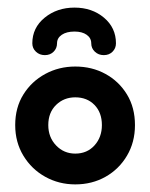

<svg xmlns="http://www.w3.org/2000/svg" viewBox="-20 -475 395 505"><path d="M178 10Q135 10 99 -10Q63 -30 41.5 -65.5Q20 -101 20 -146Q20 -192 41.5 -226.5Q63 -261 99 -280.5Q135 -300 178 -300Q222 -300 257.5 -280.5Q293 -261 314 -226.5Q335 -192 335 -146Q335 -101 314 -65.5Q293 -30 257.5 -10Q222 10 178 10ZM178 -71Q209 -71 228.5 -92.5Q248 -114 248 -146Q248 -179 228.5 -199Q209 -219 178 -219Q148 -219 127.5 -199Q107 -179 107 -146Q107 -114 127.5 -92.5Q148 -71 178 -71ZM65 -361Q65 -402 97.5 -428.5Q130 -455 176 -455Q222 -455 253.5 -428.5Q285 -402 285 -361Q285 -348 276 -339Q267 -330 253 -330Q239 -330 229.5 -339Q220 -348 220 -361Q220 -375 208 -383.5Q196 -392 176 -392Q155 -392 142.5 -383.5Q130 -375 130 -361Q130 -348 121 -339Q112 -330 98 -330Q84 -330 74.5 -339Q65 -348 65 -361Z"/></svg>

Font: Dongle
Style: Bold
Weight: 700
Designer: Yanghee Ryu
Foundry: Yanghee Ryu
Version: Version 2.000